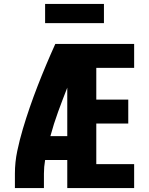

<svg xmlns="http://www.w3.org/2000/svg" viewBox="-20 -959 760 979"><path d="M56 0H204V-74Q204 -108 210 -143H323V0H664V-122H471V-329H634V-451H471V-613H664V-735H262Q238 -682 215.5 -628.5Q193 -575 172 -521Q151 -467 132 -412Q113 -357 96.5 -301.5Q80 -246 68 -189Q56 -132 56 -74ZM323 -265H237Q254 -328 276.5 -389.5Q299 -451 323 -512ZM210 -841H510V-939H210Z"/></svg>

Font: Iosevka Sparkle Heavy
Style: Regular
Weight: 900
Designer: Belleve Invis
Foundry: Belleve Invis
Version: Version 4.5.0; ttfautohint (v1.8.3)